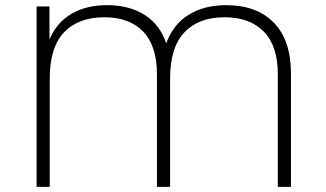

<svg xmlns="http://www.w3.org/2000/svg" viewBox="-20 -725 1265 745"><path d="M1109 -439V0H1058V-437Q1058 -547 1003.5 -602.5Q949 -658 851 -658Q751 -658 695.5 -599.5Q640 -541 640 -420V0H589V-437Q589 -547 535.5 -602.5Q482 -658 385 -658Q284 -658 228.5 -599.5Q173 -541 173 -420V0H122V-700H172V-572Q200 -638 257.5 -671.5Q315 -705 395 -705Q482 -705 541.5 -667Q601 -629 625 -557Q652 -631 712.5 -668Q773 -705 858 -705Q976 -705 1042.5 -637Q1109 -569 1109 -439Z"/></svg>

Font: Montserrat Alternates Light
Style: Regular
Weight: 300
Designer: Julieta Ulanovsky
Foundry: Julieta Ulanovsky
Version: Version 7.200